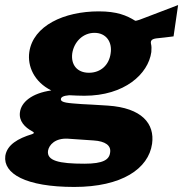

<svg xmlns="http://www.w3.org/2000/svg" viewBox="-54 -569 725 760"><path d="M240 171C428 171 534 99 548 0C559 -79 508 -142 373 -151C329 -154 289 -156 269 -157C216 -161 186 -162 187 -177C188 -185 197 -190 220 -192C236 -191 266 -190 280 -190C439 -190 533 -276 545 -363C546 -375 546 -387 544 -394C541 -407 545 -414 564 -417C585 -419 610 -422 633 -425L651 -549C616 -536 564 -516 520 -499C511 -495 484 -485 481 -487C447 -508 409 -524 337 -524C199 -524 77 -467 62 -363C54 -307 81 -245 149 -211C71 -200 30 -164 25 -125C20 -90 44 -65 74 -49C82 -45 82 -41 73 -38C17 -21 -26 4 -33 48C-42 118 47 171 240 171ZM298 -281C251 -281 226 -313 232 -358C239 -403 274 -439 320 -439C366 -439 391 -403 384 -358C378 -312 345 -281 298 -281ZM280 79C178 79 131 67 136 28C140 4 165 -23 215 -20L317 -13C363 -10 386 7 382 34C379 63 355 79 280 79Z"/></svg>

Font: United Sans ExtraBold
Style: Italic
Weight: 800
Italic angle: -8°
Designer: Pablo Impallari, Rodrigo Fuenzalida (Modified by Dan O. Williams)
Version: Version 1.000;PS 001.000;hotconv 1.0.88;makeotf.lib2.5.64775